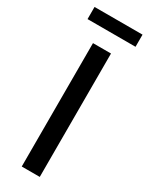

<svg xmlns="http://www.w3.org/2000/svg" viewBox="-203 -811 659 849"><g transform="rotate(30 126.0 -386.0)"><path d="M172 -630V0H80V-630ZM251 -772V-710H6V-772Z"/></g></svg>

Font: Mukta Mahee
Style: Regular
Weight: 400
Designer: Shuchita Grover, Noopur Datye, Girish Dalvi, Yashodeep Gholap
Foundry: Ek Type
Version: Version 2.538;PS 1.000;hotconv 16.6.51;makeotf.lib2.5.65220;